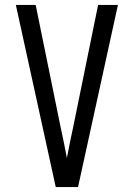

<svg xmlns="http://www.w3.org/2000/svg" viewBox="-20 -755 540 775"><path d="M205 0 44 -735H124L224 -245Q231 -213 237.5 -181Q244 -149 250 -117Q256 -149 262.5 -181Q269 -213 276 -245L376 -735H456L295 0Z"/></svg>

Font: Iosevka
Style: Regular
Weight: 400
Monospace: yes
Designer: Belleve Invis
Foundry: Belleve Invis
Version: Version 33.2.3; ttfautohint (v1.8.4)